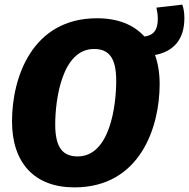

<svg xmlns="http://www.w3.org/2000/svg" viewBox="-20 -792 818 831"><path d="M778 -713C778 -740 774 -758 769 -772L657 -759C660 -745 663 -730 663 -710C663 -664 646 -639 605 -634C559 -685 490 -713 400 -713C118 -713 32 -455 32 -267C32 -88 128 19 302 19C586 19 671 -241 671 -428C671 -475 664 -518 651 -554C732 -569 778 -622 778 -713ZM316 -115C252 -115 219 -153 219 -253C219 -358 247 -580 387 -580C451 -580 483 -542 483 -443C483 -335 456 -115 316 -115Z"/></svg>

Font: Fira Sans ExtraBold
Style: Italic
Weight: 800
Italic angle: -8°
Designer: bBox Type GmbH & Carrois Corporate GbR & Edenspiekermann AG
Foundry: bBox Type GmbH & Carrois Corporate GbR & Edenspiekermann AG
Version: Version 4.301;PS 004.301;hotconv 1.0.88;makeotf.lib2.5.64775